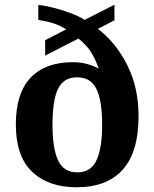

<svg xmlns="http://www.w3.org/2000/svg" viewBox="-20 -782 653 812"><path d="M304 10Q185 10 116 -55.5Q47 -121 47 -255Q47 -388 109.5 -453.5Q172 -519 288 -519Q321 -519 349.5 -511Q378 -503 397 -492Q387 -524 368.5 -556Q350 -588 312 -619L171 -547V-612L260 -658Q235 -674 207 -683Q179 -692 142 -698V-761Q167 -759 203 -750Q239 -741 276 -727.5Q313 -714 338 -698L464 -762V-696L394 -660Q471 -601 518.5 -506Q566 -411 566 -291Q566 -139 499 -64.5Q432 10 304 10ZM307 -53Q364 -53 388 -104Q412 -155 412 -254Q412 -356 388 -405.5Q364 -455 306 -455Q249 -455 225.5 -406.5Q202 -358 202 -254Q202 -155 225.5 -104Q249 -53 307 -53Z"/></svg>

Font: Noto Naskh Arabic
Style: Bold
Weight: 700
Designer: Monotype Design Team, David Williams, Mohamad Dakak and Nizar Qandah
Foundry: Monotype Imaging Inc.
Version: Version 2.016